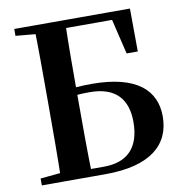

<svg xmlns="http://www.w3.org/2000/svg" viewBox="-82 -818 851 895"><g transform="rotate(-10 343.0 -370.5)"><path d="M44.1 0H211.1V-47.3H196L44.1 -32.6ZM137.2 0H283.8C280.4 -117.6 280.4 -236.9 280.4 -356.6V-406.4C280.4 -513.9 280.4 -627.9 283.8 -740.5H137.2C139.9 -626.1 139.9 -512.2 139.9 -397.6V-355.9C139.9 -235.6 139.9 -116.6 137.2 0ZM211.1 0H345.2C558.9 0 655.1 -84.7 655.1 -219.6C655.1 -340.8 570.1 -425.7 355.1 -425.7C300.8 -425.7 254.8 -422 210.4 -412.5V-375.9C252.7 -386.6 294.1 -389.3 339.4 -389.3C463.5 -389.3 516.1 -323.1 516.1 -217.9C516.1 -98 457.4 -35.6 344.5 -35.6H211.1ZM44.1 -707.9 196 -694.2H211.1V-740.5H44.1ZM540.2 -537.2H593.1L591.7 -740.5H211.1V-702.9H558.8L491.5 -740.5Z"/></g></svg>

Font: Source Han Serif TW VF
Style: Regular
Weight: 250
Designer: Ryoko NISHIZUKA 西塚涼子 (kana & ideographs); Frank Grießhammer (Latin, Greek & Cyrillic); Wenlong ZHANG 张文龙 (bopomofo); San
Foundry: Adobe
Version: Version 2.002;hotconv 1.1.0;makeotfexe 2.6.0